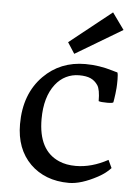

<svg xmlns="http://www.w3.org/2000/svg" viewBox="-58 -904 699 959"><g transform="rotate(5 291.0 -425.0)"><path d="M350.6 -79.1Q429.7 -79.1 511.2 -123.5L529.8 -84Q506.3 -57.6 466.8 -36.1Q384.3 8.3 323.5 8.3Q262.7 8.3 214.1 -10.5Q165.5 -29.3 129.9 -64.5Q55.2 -138.7 55.2 -263.2Q55.2 -414.6 145.5 -505.9Q229 -590.3 355 -590.3Q423.8 -590.3 492.7 -569.3L505.9 -565.4Q512.2 -563.5 517.1 -562.5Q521 -554.7 521 -527.3Q521 -500 519.8 -484.6Q518.6 -469.2 516.8 -455.1Q515.1 -440.9 513.2 -429.7L510.3 -412.1Q507.3 -407.2 480 -407.2Q446.8 -407.2 436.5 -411.6Q436.5 -469.7 422.1 -491Q407.7 -512.2 386 -522Q364.3 -531.7 328.9 -531.7Q293.5 -531.7 263.2 -516.8Q232.9 -502 210 -472.7Q160.2 -408.2 160.2 -297.9Q160.2 -140.1 266.6 -94.7Q302.2 -79.1 350.6 -79.1ZM258.8 -691.4 469.7 -859.4 529.3 -776.4 294.4 -636.2Z"/></g></svg>

Font: HeadlandOne
Style: Regular
Weight: 400
Designer: Gary Lonergan
Foundry: Sorkin Type Co.
Version: Version 1.002